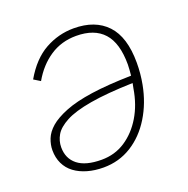

<svg xmlns="http://www.w3.org/2000/svg" viewBox="-101 -616 709 724"><g transform="rotate(-20 253.0 -254.0)"><path d="M196 12Q161 12 131.5 3.5Q102 -5 80.5 -21Q59 -37 47.5 -61Q36 -85 36 -115Q36 -137 45 -160Q54 -183 77 -203Q100 -223 142.5 -240Q185 -257 250.5 -266.5Q316 -276 411 -278Q412 -287 413 -300.5Q414 -314 414 -322Q414 -408 377 -449Q340 -490 267 -490Q208 -490 162 -459.5Q116 -429 85 -375L59 -391Q99 -460 153 -490Q207 -520 268 -520Q354 -520 401 -470Q448 -420 448 -317Q448 -295 446 -273.5Q444 -252 440 -231Q427 -162 393 -106.5Q359 -51 308.5 -19.5Q258 12 196 12ZM199 -18Q252 -18 294 -45.5Q336 -73 364.5 -120.5Q393 -168 403 -230L407 -250Q302 -247 235.5 -235.5Q169 -224 133.5 -205Q98 -186 84.5 -163Q71 -140 71 -114Q71 -69 103 -43.5Q135 -18 199 -18Z"/></g></svg>

Font: IBM Plex Sans ExtraLight
Style: Italic
Weight: 250
Italic angle: -11.31°
Designer: Mike Abbink, Paul van der Laan, Pieter van Rosmalen
Foundry: Bold Monday
Version: Version 3.201